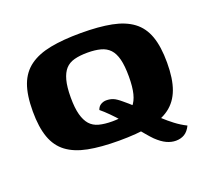

<svg xmlns="http://www.w3.org/2000/svg" viewBox="-101 -589 859 798"><g transform="rotate(-20 328.5 -190.0)"><path d="M327 7Q247 7 191 -4Q135 -15 99.5 -41.5Q64 -68 47.5 -114Q31 -160 31 -230Q31 -302 48 -347.5Q65 -393 101.5 -419.5Q138 -446 194.5 -457Q251 -468 330 -468Q409 -468 465 -457Q521 -446 556.5 -419.5Q592 -393 608.5 -347Q625 -301 625 -230Q625 -159 608 -113Q591 -67 555 -40.5Q519 -14 462.5 -3.5Q406 7 327 7ZM328 -78Q361 -78 385.5 -84.5Q410 -91 425.5 -108Q441 -125 448.5 -154.5Q456 -184 456 -230Q456 -277 448.5 -306.5Q441 -336 425.5 -352.5Q410 -369 385.5 -375.5Q361 -382 328 -382Q294 -382 269.5 -375.5Q245 -369 230 -352.5Q215 -336 207 -306.5Q199 -277 199 -230Q199 -184 207 -154.5Q215 -125 230 -108Q245 -91 269.5 -84.5Q294 -78 328 -78ZM549 88Q529 88 508.5 78.5Q488 69 465 47Q454 36 438.5 17.5Q423 -1 404.5 -23Q386 -45 366.5 -67.5Q347 -90 328 -109Q309 -128 293 -141Q298 -156 309.5 -162.5Q321 -169 333 -169Q350 -169 363.5 -163.5Q377 -158 397 -141Q418 -124 439 -104Q460 -84 480.5 -63Q501 -42 522 -22.5Q543 -3 566 14.5Q589 32 615 45Q604 68 587.5 78Q571 88 549 88Z"/></g></svg>

Font: Genos
Style: Bold
Weight: 700
Designer: Robert E. Leuschke
Foundry: Robert E. Leuschke
Version: Version 1.010